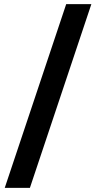

<svg xmlns="http://www.w3.org/2000/svg" viewBox="-20 -760 500 931"><path d="M3 151 301 -740H423L125 151Z"/></svg>

Font: IBM Plex Sans Hebrew
Style: Bold
Weight: 700
Designer: Mike Abbink, Paul van der Laan, Pieter van Rosmalen, Yanek Iontef
Foundry: Bold Monday
Version: Version 1.2